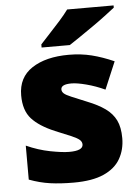

<svg xmlns="http://www.w3.org/2000/svg" viewBox="-54 -809 626 861"><g transform="rotate(-5 258.5 -378.0)"><path d="M477 -170Q477 -118 453.5 -77Q430 -36 378.5 -13Q327 10 243 10Q184 10 137.5 3.5Q91 -3 43 -21V-174Q96 -150 150 -139.5Q204 -129 235 -129Q297 -129 297 -157Q297 -169 287 -178Q277 -187 251.5 -198Q226 -209 179 -228Q110 -257 76 -294.5Q42 -332 42 -400Q42 -481 104.5 -522Q167 -563 270 -563Q325 -563 373 -551Q421 -539 473 -516L421 -393Q380 -412 338 -423Q296 -434 271 -434Q224 -434 224 -411Q224 -401 232.5 -393Q241 -385 265 -375Q289 -365 335 -346Q383 -327 414.5 -304.5Q446 -282 461.5 -250.5Q477 -219 477 -170ZM490 -756Q472 -742 445 -721.5Q418 -701 387 -679.5Q356 -658 327.5 -638.5Q299 -619 279 -606H152V-620Q169 -639 193 -664.5Q217 -690 241 -717Q265 -744 281 -766H490Z"/></g></svg>

Font: Noto Sans Syriac Eastern Black
Style: Regular
Weight: 900
Designer: Patrick Giasson and the Monotype Design Team
Foundry: Monotype Imaging Inc.
Version: Version 3.001; ttfautohint (v1.8.4.7-5d5b)